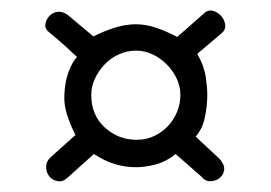

<svg xmlns="http://www.w3.org/2000/svg" viewBox="-20 -481 513 364"><path d="M366 -455Q374 -463 383.5 -460.5Q393 -458 399.5 -450.5Q406 -443 407 -433.5Q408 -424 399 -417L354 -379Q367 -356 370 -335.5Q373 -315 373 -301Q373 -281 368.5 -259Q364 -237 351 -222L396 -180Q406 -169 405 -159.5Q404 -150 397 -144Q390 -138 379.5 -137.5Q369 -137 362 -146L313 -189Q296 -175 276 -169.5Q256 -164 238 -164Q218 -164 199 -169.5Q180 -175 158 -189L109 -145Q100 -136 90 -137.5Q80 -139 74 -146Q68 -153 67.5 -163.5Q67 -174 75 -182L123 -225Q113 -245 107 -264Q101 -283 102 -301Q103 -327 110.5 -346Q118 -365 126 -373L100 -397Q90 -406 73 -420Q65 -426 66 -434.5Q67 -443 73 -450Q79 -457 88.5 -458.5Q98 -460 108 -453L157 -412Q177 -422 197.5 -428.5Q218 -435 238 -435Q256 -435 275.5 -428.5Q295 -422 316 -411ZM238 -385Q221 -385 205.5 -378Q190 -371 178.5 -359Q167 -347 160 -332Q153 -317 153 -301Q153 -263 178.5 -239.5Q204 -216 239 -216Q257 -216 272 -223Q287 -230 298 -241.5Q309 -253 315.5 -268.5Q322 -284 322 -301Q322 -317 315 -332Q308 -347 296 -359Q284 -371 269 -378Q254 -385 238 -385Z"/></svg>

Font: VDS
Style: Thin
Weight: 100
Width: 0
Designer: artmaker
Foundry: artmaker
Version: Version 1.000 2012 initial release